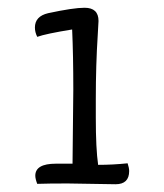

<svg xmlns="http://www.w3.org/2000/svg" viewBox="-20 -693 423 495"><path d="M167 -271 169 -462Q169 -550 166 -617Q98 -606 76 -598Q70 -610 70 -622Q70 -651 104 -659Q169 -673 198 -673Q234 -673 234 -639Q234 -634 232 -603Q227 -526 227 -437V-390Q227 -309 233 -268Q271 -268 309 -272Q313 -260 313 -252Q313 -218 278 -218L154 -220Q104 -220 76 -219Q71 -232 71 -240Q71 -271 124 -271Z"/></svg>

Font: Overlock Mod
Style: Regular
Weight: 400
Designer: Dario Muhafara
Foundry: Dario Manuel Muhafara
Version: Version 1.001